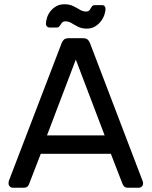

<svg xmlns="http://www.w3.org/2000/svg" viewBox="-20 -879 710 899"><path d="M40 0Q32 0 26 -6Q20 -12 20 -20Q20 -25 21 -31L269 -678Q273 -688 280 -694Q287 -700 301 -700H369Q383 -700 390 -694Q397 -688 401 -678L648 -31Q650 -25 650 -20Q650 -12 644 -6Q638 0 630 0H579Q567 0 561.5 -6Q556 -12 554 -17L499 -159H171L116 -17Q115 -12 109 -6Q103 0 91 0ZM200 -245H470L335 -600ZM387 -745Q363 -745 346 -753.5Q329 -762 315.5 -770.5Q302 -779 287 -779Q275 -779 269.5 -772Q264 -765 259.5 -757.5Q255 -750 244 -750H212Q205 -750 200 -755Q195 -760 195 -766Q195 -781 200.5 -797.5Q206 -814 217.5 -828Q229 -842 245 -850.5Q261 -859 281 -859Q306 -859 323 -850.5Q340 -842 354 -833.5Q368 -825 383 -825Q395 -825 400 -832.5Q405 -840 409.5 -847.5Q414 -855 425 -855H457Q466 -855 470 -850Q474 -845 474 -838Q474 -824 468 -807.5Q462 -791 450.5 -777Q439 -763 423 -754Q407 -745 387 -745Z"/></svg>

Font: Rubik Light
Style: Regular
Weight: 400
Version: Version 2.101